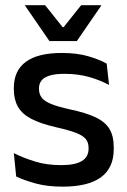

<svg xmlns="http://www.w3.org/2000/svg" viewBox="-20 -704 486 736"><path d="M220 11.5Q161 11.5 116.5 -0.8Q72 -13 42 -27.5L33 -117Q70 -98.5 114.5 -84.8Q159 -71 214.5 -71Q268 -71 293.8 -86.8Q319.5 -102.5 319.5 -133.5V-137.5Q319.5 -157.5 309 -170.8Q298.5 -184 271.8 -194.5Q245 -205 196 -216Q134.5 -230 99 -249Q63.5 -268 48.2 -295.8Q33 -323.5 33 -362.5V-367Q33 -433 79 -467Q125 -501 217 -501Q275 -501 318 -488.5Q361 -476 389 -460L398 -378.5Q364.5 -396.5 321.8 -408.8Q279 -421 227 -421Q191.5 -421 170 -414.2Q148.5 -407.5 139 -395.2Q129.5 -383 129.5 -366V-362.5Q129.5 -344 139.5 -330.2Q149.5 -316.5 175.2 -305.8Q201 -295 247 -285Q309 -272 346 -254.5Q383 -237 399.5 -209.8Q416 -182.5 416 -139.5V-132Q416 -60.5 367 -24.5Q318 11.5 220 11.5ZM169.5 -546.5 76 -682.5V-684H153L220 -600H224L291 -684H368V-682.5L274.5 -546.5Z"/></svg>

Font: Anek Latin Medium Medium
Style: Regular
Weight: 500
Version: Version 1.003